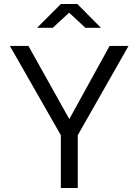

<svg xmlns="http://www.w3.org/2000/svg" viewBox="-20 -933 687 953"><path d="M366 -262V0H282V-262L29 -705H121L324 -342L524 -705H618ZM481 -795H404L323 -870L242 -795H164L282 -913H364Z"/></svg>

Font: Metropolitano
Style: Regular
Weight: 400
Designer: Fonts by Alex Slobzheninov & Chris M. Simpson / Changes by Cristiano Sobral
Foundry: Fonts by Alex Slobzheninov & Chris M. Simpson / Changes by Cristiano Sobral
Version: Version 1.00;August 30, 2020;FontCreator 13.0.0.2681 64-bit